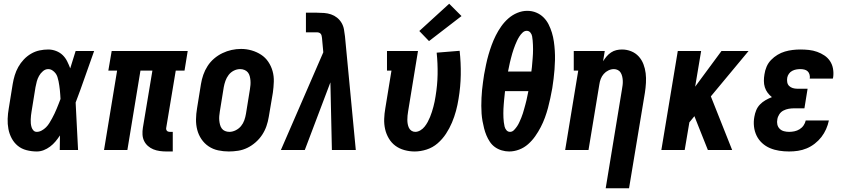

<svg xmlns="http://www.w3.org/2000/svg" viewBox="-20 -803 4540 1028"><path d="M177 8Q149 8 122 1Q95 -6 75 -22.5Q55 -39 42.5 -62.5Q30 -86 25 -112.5Q20 -139 21 -167Q22 -195 27 -223L48 -353Q52 -377 59 -400Q66 -423 78 -444.5Q90 -466 107.5 -484.5Q125 -503 146.5 -515.5Q168 -528 191.5 -533Q215 -538 238 -538Q260 -538 280.5 -530Q301 -522 315.5 -508Q330 -494 339.5 -475Q349 -456 356 -437Q363 -460 370.5 -483.5Q378 -507 385 -530H484Q459 -461 435 -391.5Q411 -322 385 -254Q389 -190 391.5 -126.5Q394 -63 398 0H300Q300 -19 300.5 -38.5Q301 -58 301 -78Q290 -61 277 -45.5Q264 -30 248 -18Q232 -6 214 1Q196 8 177 8ZM177 -97Q190 -97 203 -104Q216 -111 226.5 -121.5Q237 -132 244.5 -144.5Q252 -157 259 -169.5Q266 -182 272 -195Q278 -208 283.5 -221Q289 -234 294 -247Q299 -260 304 -273Q303 -285 302.5 -297Q302 -309 300.5 -321Q299 -333 297.5 -344.5Q296 -356 293.5 -368Q291 -380 287.5 -391Q284 -402 277 -411Q270 -420 260 -426.5Q250 -433 238 -433Q223 -433 210 -422Q197 -411 189 -396.5Q181 -382 177 -367Q173 -352 170 -336L149 -206Q147 -196 146 -185Q145 -174 144.5 -163.5Q144 -153 145 -142.5Q146 -132 149 -122Q152 -112 159 -104.5Q166 -97 177 -97Z M871 8Q853 8 835 5.5Q817 3 801 -3.5Q785 -10 772 -21.5Q759 -33 751.5 -48.5Q744 -64 743 -82.5Q742 -101 745 -119L796 -425H732L662 0H537L607 -425H560L578 -530H985L968 -425H921L870 -119Q869 -114 870 -110Q871 -106 873.5 -103Q876 -100 880 -98.5Q884 -97 888 -97H905V8Z M1205 8Q1176 8 1148 2Q1120 -4 1097 -19.5Q1074 -35 1058.5 -58Q1043 -81 1036 -108Q1029 -135 1029.5 -164.5Q1030 -194 1035 -223L1056 -353Q1060 -378 1068.5 -402.5Q1077 -427 1091.5 -449.5Q1106 -472 1126.5 -489.5Q1147 -507 1171 -518.5Q1195 -530 1220 -535.5Q1245 -541 1271 -541Q1300 -541 1327.5 -533Q1355 -525 1378 -510Q1401 -495 1416.5 -472Q1432 -449 1439.5 -422Q1447 -395 1446 -365.5Q1445 -336 1441 -307L1419 -177Q1415 -152 1406.5 -127.5Q1398 -103 1383.5 -81Q1369 -59 1348.5 -41Q1328 -23 1304.5 -11.5Q1281 0 1255.5 4Q1230 8 1205 8ZM1208 -97Q1225 -97 1242 -105.5Q1259 -114 1270.5 -128Q1282 -142 1288 -159Q1294 -176 1297 -194L1318 -324Q1320 -336 1321 -348Q1322 -360 1321 -372Q1320 -384 1317 -395.5Q1314 -407 1307 -415.5Q1300 -424 1289 -428.5Q1278 -433 1266 -433Q1248 -433 1231.5 -424.5Q1215 -416 1204 -401.5Q1193 -387 1187 -370Q1181 -353 1178 -336L1157 -206Q1155 -194 1154 -182Q1153 -170 1154 -158.5Q1155 -147 1158 -135.5Q1161 -124 1167.5 -115Q1174 -106 1185 -101.5Q1196 -97 1208 -97Z M1484 0 1711 -523 1704 -600Q1703 -606 1702 -611.5Q1701 -617 1697.5 -621.5Q1694 -626 1688.5 -628Q1683 -630 1677 -630H1618V-735H1677Q1696 -735 1715.5 -733.5Q1735 -732 1752.5 -726Q1770 -720 1784.5 -708.5Q1799 -697 1808.5 -681Q1818 -665 1821.5 -646.5Q1825 -628 1827 -609L1885 0H1757L1749 -362L1612 0Z M2200 8Q2172 8 2145 0.5Q2118 -7 2097 -22.5Q2076 -38 2062 -61.5Q2048 -85 2042 -111.5Q2036 -138 2037 -166.5Q2038 -195 2043 -223L2076 -425H2052V-530H2218L2165 -206Q2165 -206 2165 -206Q2165 -206 2165 -206Q2163 -195 2162 -183.5Q2161 -172 2161 -161Q2161 -150 2163 -139Q2165 -128 2169.5 -118.5Q2174 -109 2183 -103Q2192 -97 2203 -97Q2203 -97 2203 -97Q2203 -97 2203 -97Q2217 -97 2230.5 -105Q2244 -113 2253.5 -125Q2263 -137 2270 -150Q2277 -163 2282.5 -176.5Q2288 -190 2292.5 -204Q2297 -218 2300.5 -231.5Q2304 -245 2307 -259Q2310 -273 2312 -287Q2322 -347 2323 -405Q2324 -463 2318 -521L2441 -531Q2448 -467 2447 -402.5Q2446 -338 2435 -273Q2430 -241 2421.5 -209.5Q2413 -178 2400 -147Q2387 -116 2368 -87Q2349 -58 2323 -35.5Q2297 -13 2264.5 -2.5Q2232 8 2200 8ZM2277 -583 2225 -637 2385 -783 2451 -717Z M2706 8Q2686 8 2666 2Q2646 -4 2630 -15.5Q2614 -27 2603 -43.5Q2592 -60 2584.5 -78Q2577 -96 2572 -115.5Q2567 -135 2563.5 -154.5Q2560 -174 2558.5 -194.5Q2557 -215 2557 -236.5Q2557 -258 2558 -279Q2559 -300 2561 -321Q2563 -342 2566 -362.5Q2569 -383 2572 -404Q2577 -431 2582.5 -457.5Q2588 -484 2595.5 -510Q2603 -536 2612.5 -562Q2622 -588 2634.5 -613Q2647 -638 2663.5 -661.5Q2680 -685 2701.5 -704Q2723 -723 2749.5 -734Q2776 -745 2803 -745Q2829 -745 2851.5 -735.5Q2874 -726 2890.5 -709.5Q2907 -693 2917.5 -672Q2928 -651 2935 -628Q2942 -605 2945.5 -580.5Q2949 -556 2950.5 -531.5Q2952 -507 2951.5 -481.5Q2951 -456 2949 -431Q2947 -406 2944 -381Q2941 -356 2937 -331Q2932 -304 2926.5 -277.5Q2921 -251 2914 -225Q2907 -199 2897.5 -173Q2888 -147 2875 -122Q2862 -97 2845.5 -73.5Q2829 -50 2807.5 -31Q2786 -12 2759.5 -2Q2733 8 2706 8ZM2825 -420Q2827 -432 2828 -444Q2829 -456 2830 -468Q2831 -480 2832 -491.5Q2833 -503 2833.5 -515Q2834 -527 2834 -539Q2834 -551 2833.5 -562.5Q2833 -574 2832 -586Q2831 -598 2829 -609Q2827 -620 2819.5 -629Q2812 -638 2800 -638Q2788 -638 2778 -628.5Q2768 -619 2761 -608Q2754 -597 2748.5 -585.5Q2743 -574 2738.5 -562.5Q2734 -551 2730 -539.5Q2726 -528 2722.5 -516Q2719 -504 2716 -492Q2713 -480 2710 -468Q2707 -456 2705 -444Q2703 -432 2700 -420ZM2711 -97Q2723 -97 2732.5 -107Q2742 -117 2749 -127.5Q2756 -138 2761 -149.5Q2766 -161 2771 -172.5Q2776 -184 2779.5 -196Q2783 -208 2786.5 -220Q2790 -232 2793 -243.5Q2796 -255 2799 -267Q2802 -279 2804 -291Q2806 -303 2809 -315H2684Q2683 -303 2681.5 -291Q2680 -279 2679 -267Q2678 -255 2677 -243Q2676 -231 2675.5 -219.5Q2675 -208 2675 -196Q2675 -184 2675.5 -172.5Q2676 -161 2677.5 -149Q2679 -137 2681.5 -126Q2684 -115 2691.5 -106Q2699 -97 2711 -97Z M3223 205 3310 -324Q3312 -335 3313.5 -347Q3315 -359 3314.5 -370.5Q3314 -382 3311.5 -393Q3309 -404 3303.5 -413.5Q3298 -423 3288 -428Q3278 -433 3267 -433Q3252 -433 3237.5 -426Q3223 -419 3212.5 -407Q3202 -395 3196.5 -380.5Q3191 -366 3189 -351L3131 0H3006L3076 -425H3052V-530H3218L3209 -475Q3217 -488 3227.5 -500.5Q3238 -513 3251.5 -522Q3265 -531 3280 -534.5Q3295 -538 3310 -538Q3336 -538 3359.5 -528.5Q3383 -519 3399.5 -501Q3416 -483 3425 -459.5Q3434 -436 3437 -411Q3440 -386 3438.5 -359.5Q3437 -333 3433 -307L3348 205Z M3521 0 3609 -530H3734L3702 -339L3843 -530H3988L3786 -287L3900 0H3770L3721 -123L3698 -181L3671 -148L3646 0Z M4205 8Q4178 8 4152 4Q4126 0 4102.5 -10Q4079 -20 4060.5 -37Q4042 -54 4031 -76.5Q4020 -99 4017 -125.5Q4014 -152 4019 -178Q4022 -196 4029 -213Q4036 -230 4049 -243.5Q4062 -257 4078.5 -266.5Q4095 -276 4113 -283Q4100 -293 4090 -306.5Q4080 -320 4075 -336Q4070 -352 4070 -370Q4070 -388 4073 -405Q4076 -426 4084.5 -446Q4093 -466 4108.5 -482Q4124 -498 4143 -509.5Q4162 -521 4182.5 -527Q4203 -533 4224 -535.5Q4245 -538 4265 -538Q4289 -538 4311.5 -535.5Q4334 -533 4355 -525.5Q4376 -518 4394 -506Q4412 -494 4424 -476Q4436 -458 4440 -435.5Q4444 -413 4441 -390Q4440 -388 4440 -386Q4440 -384 4439 -382H4315Q4315 -382 4315 -383Q4315 -384 4316 -384Q4317 -395 4314 -405Q4311 -415 4304 -421.5Q4297 -428 4286.5 -430.5Q4276 -433 4265 -433Q4254 -433 4243 -431Q4232 -429 4221.5 -423.5Q4211 -418 4204 -408Q4197 -398 4195 -387Q4193 -375 4195 -363Q4197 -351 4205 -343Q4213 -335 4224.5 -331.5Q4236 -328 4248 -328H4304L4287 -223H4231Q4217 -223 4202.5 -220.5Q4188 -218 4174.5 -211Q4161 -204 4152.5 -191Q4144 -178 4142 -164Q4139 -150 4142 -136.5Q4145 -123 4154.5 -113.5Q4164 -104 4177.5 -100.5Q4191 -97 4205 -97Q4219 -97 4233.5 -100Q4248 -103 4261 -111Q4274 -119 4282.5 -131.5Q4291 -144 4294 -158H4418Q4413 -134 4403 -111.5Q4393 -89 4378 -69.5Q4363 -50 4342.5 -34Q4322 -18 4299 -8.5Q4276 1 4252.5 4.5Q4229 8 4205 8Z"/></svg>

Font: Iosevka Slab Extrabold Oblique
Style: Regular
Weight: 800
Italic angle: -9°
Monospace: yes
Designer: Belleve Invis
Foundry: Belleve Invis
Version: Version 11.1.1; ttfautohint (v1.8.3)